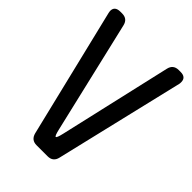

<svg xmlns="http://www.w3.org/2000/svg" viewBox="-214 -800 898 898"><g transform="rotate(45 235.5 -350.5)"><path d="M157 -26Q166 9 201 9H274Q310 9 318 -26L470 -666Q471 -669 471 -678Q471 -710 435 -710H423Q387 -710 379 -675L251 -117Q243 -82 237 -82Q231 -82 223 -117L92 -675Q84 -710 48 -710H37Q0 -710 0 -679Q0 -678 0.5 -674.5Q1 -671 2 -666Z"/></g></svg>

Font: WDXL Lubrifont JP N
Style: Regular
Weight: 400
Designer: [WDXL Lubrifont] Copyright 2020-2022 (c) NightFurySL2001, Skr-ZERO; [ZCOOL QingKe HuangYou] Copyright 2018-2022 (c) The 
Version: Version 2.001;hotconv 1.1.1;makeotfexe 2.6.0